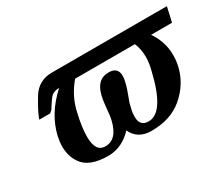

<svg xmlns="http://www.w3.org/2000/svg" viewBox="-84 -630 989 851"><g transform="rotate(-30 411.0 -204.5)"><path d="M732 -171C736 -190 738 -208 738 -226C738 -271 725 -312 698 -352H805L822 -427H234C189 -427 155 -409 131 -372C109 -336 92 -305 83 -281L81 -274H136L148 -284C170 -319 183 -337 188 -340C198 -348 211 -352 227 -352C167 -297 131 -238 115 -171C111 -152 109 -135 109 -119C109 -87 117 -59 134 -34C157 1 202 18 267 18C315 18 358 -4 391 -40C406 -5 438 18 486 18C553 18 605 1 647 -34C692 -72 720 -118 732 -171ZM615 -352C625 -328 629 -304 629 -280C629 -259 626 -238 621 -218C591 -87 550 -25 498 -25C467 -25 453 -41 453 -74C453 -85 454 -98 458 -113C461 -128 465 -143 471 -157C481 -184 490 -208 494 -228C497 -239 498 -249 498 -258C498 -287 483 -302 451 -302C409 -302 384 -276 373 -228C368 -208 366 -184 363 -157C362 -141 360 -126 357 -113C343 -53 316 -25 276 -25C242 -25 226 -51 226 -103C226 -133 231 -171 242 -218C253 -270 277 -314 309 -352Z"/></g></svg>

Font: Linux Libertine O
Style: Bold Italic
Weight: 700
Italic angle: -11.5°
Designer: Philipp H. Poll
Foundry: Philipp H. Poll
Version: Version 4.1.0